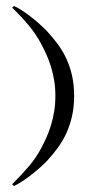

<svg xmlns="http://www.w3.org/2000/svg" viewBox="-20 -442 307 645"><path d="M229 -120.1Q229 -82.5 221.9 -51.3Q214.8 -20 202.4 6.6Q189.9 33.2 173.3 55.7Q156.7 78.1 138.2 98.1Q124 112.8 108.4 126.2Q92.8 139.6 77.9 150.9Q63 162.1 49.6 170.4Q36.1 178.7 26.9 183.1L21 176.8Q52.7 145 76.9 116.7Q101.1 88.4 118.7 55.2Q127.4 38.6 136 19.8Q144.5 1 151.1 -20.8Q157.7 -42.5 161.9 -67.1Q166 -91.8 166 -120.1Q166 -147.9 161.9 -172.4Q157.7 -196.8 151.1 -218.3Q144.5 -239.7 136 -258.5Q127.4 -277.3 118.7 -293.9Q101.1 -327.1 76.9 -356.2Q52.7 -385.3 21 -416L26.9 -421.9Q36.1 -418 49.6 -409.7Q63 -401.4 77.9 -390.1Q92.8 -378.9 108.4 -365.2Q124 -351.6 138.2 -336.9Q156.7 -316.9 173.3 -294.7Q189.9 -272.5 202.4 -246.1Q214.8 -219.7 221.9 -188.7Q229 -157.7 229 -120.1Z"/></svg>

Font: Scheherazade
Style: Regular
Weight: 400
Designer: SIL International
Foundry: SIL International
Version: Version 2.100 (build 932/914)